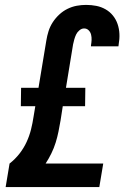

<svg xmlns="http://www.w3.org/2000/svg" viewBox="-20 -763 540 783"><path d="M3 0 19 -96Q42 -114 59.5 -136.5Q77 -159 88.5 -184Q100 -209 106.5 -235Q113 -261 117 -288L124 -330H65L66 -405H137L169 -598Q172 -617 178 -636Q184 -655 195 -672Q206 -689 221.5 -703.5Q237 -718 255.5 -727Q274 -736 293 -739.5Q312 -743 331 -743Q353 -743 373 -739Q393 -735 410.5 -725Q428 -715 440.5 -699.5Q453 -684 459.5 -665Q466 -646 467 -625Q468 -604 464 -582L463 -574H351V-578Q353 -589 353.5 -600Q354 -611 351.5 -621.5Q349 -632 341.5 -639.5Q334 -647 323 -647Q313 -647 304 -639.5Q295 -632 290.5 -622.5Q286 -613 283 -602.5Q280 -592 278 -582L249 -405H328L327 -330H236L227 -272Q223 -249 218.5 -226.5Q214 -204 207 -181.5Q200 -159 189.5 -137.5Q179 -116 166 -96H401L385 0Z"/></svg>

Font: Iosevka Oblique
Style: Bold
Weight: 700
Italic angle: -9°
Monospace: yes
Designer: Belleve Invis
Foundry: Belleve Invis
Version: Version 32.5.0; ttfautohint (v1.8.4)